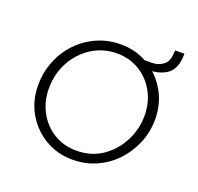

<svg xmlns="http://www.w3.org/2000/svg" viewBox="-107 -693 848 822"><g transform="rotate(20 316.5 -282.0)"><path d="M302 13Q233 13 177 -20.5Q121 -54 88.5 -110.5Q56 -167 56 -237Q56 -296 77 -348Q98 -400 135.5 -439Q173 -478 223 -500Q273 -522 330 -522Q400 -522 455.5 -488.5Q511 -455 544 -398Q577 -341 577 -269Q577 -213 556 -162Q535 -111 498.5 -72Q462 -33 412 -10Q362 13 302 13ZM304 -29Q372 -29 422 -63Q472 -97 500.5 -152Q529 -207 529 -269Q529 -329 502.5 -377Q476 -425 430.5 -452.5Q385 -480 328 -480Q265 -480 214 -447.5Q163 -415 133.5 -360.5Q104 -306 104 -240Q104 -181 130 -133Q156 -85 201.5 -57Q247 -29 304 -29ZM439 -459 444 -493H481Q510 -493 532.5 -510Q555 -527 555 -565L557 -577H599L598 -564Q596 -508 563 -483.5Q530 -459 475 -459Z"/></g></svg>

Font: MuseoModerno Thin ExtraLight
Style: Italic
Weight: 250
Italic angle: -9°
Version: Version 1.003